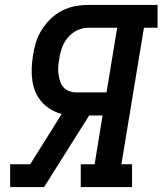

<svg xmlns="http://www.w3.org/2000/svg" viewBox="-20 -755 656 775"><path d="M21 0V-92H102L229 -295Q206 -301 185 -313.5Q164 -326 148.5 -343.5Q133 -361 123.5 -383Q114 -405 110.5 -429.5Q107 -454 108 -479.5Q109 -505 113 -530Q117 -557 125 -583.5Q133 -610 148 -634Q163 -658 184 -678.5Q205 -699 230.5 -712Q256 -725 283 -730Q310 -735 336 -735H616V-643H561L470 -92H513V0H306V-92H362L394 -289H340L158 0ZM289 -382H410L453 -643H336Q314 -643 291.5 -632.5Q269 -622 253.5 -603Q238 -584 230 -561.5Q222 -539 219 -516Q216 -501 215 -485.5Q214 -470 216 -455.5Q218 -441 222.5 -427Q227 -413 236.5 -402.5Q246 -392 260 -387Q274 -382 289 -382Z"/></svg>

Font: Iosevka Curly Slab SmBdExObl
Style: Regular
Weight: 600
Width: 7
Italic angle: -9°
Monospace: yes
Designer: Belleve Invis
Foundry: Belleve Invis
Version: Version 11.1.0; ttfautohint (v1.8.3)